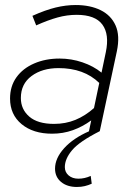

<svg xmlns="http://www.w3.org/2000/svg" viewBox="-20 -522 529 764"><path d="M286 222Q247 222 223 202Q199 182 199 149Q199 108 235 68Q271 28 335 0H334L343 -43Q309 -18 270 -4Q231 10 187 10Q112 10 66 -28Q20 -66 20 -130Q20 -179 45.5 -214.5Q71 -250 116 -269.5Q161 -289 217 -289Q264 -289 308 -274Q352 -259 384 -233L401 -314Q416 -385 387.5 -424Q359 -463 285 -463Q247 -463 209 -452.5Q171 -442 124 -421L109 -459Q160 -482 201 -492Q242 -502 281 -502Q339 -502 380.5 -481.5Q422 -461 440 -420.5Q458 -380 445 -318L377 0Q296 41 267 75.5Q238 110 238 143Q238 163 253 176Q268 189 292 189Q317 189 341 178L345 209Q332 215 317.5 218.5Q303 222 286 222ZM195 -29Q241 -29 280 -45Q319 -61 354 -92L375 -192Q314 -251 213 -251Q148 -251 105.5 -219.5Q63 -188 63 -132Q63 -87 96.5 -58Q130 -29 195 -29Z"/></svg>

Font: Red Hat Display
Style: Italic
Weight: 300
Italic angle: -12°
Designer: Pentagram, MCKL
Foundry: Pentagram, MCKL
Version: Version 1.023